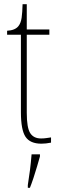

<svg xmlns="http://www.w3.org/2000/svg" viewBox="-20 -677 286 918"><path d="M178 10Q124 10 102 -23Q80 -56 80 -141V-511H14V-530Q52 -532 68 -552Q80 -567 83.5 -592.5Q87 -618 88 -657H108V-536H216V-511H108V-138Q108 -66 124.5 -40.5Q141 -15 176 -15Q189 -15 199.5 -16.5Q210 -18 224 -20V5Q199 10 178 10ZM113 208Q119 171 123.5 135Q128 99 131 61H171V71Q165 92 157 119.5Q149 147 140 174Q131 201 123 221H113Z"/></svg>

Font: Noto Serif Tamil Condensed Thin
Style: Italic
Weight: 100
Width: 3
Italic angle: -12°
Designer: Indian Type Foundry, Tom Grace, and the Monotype Design Team
Foundry: Monotype Imaging Inc.
Version: Version 2.003; ttfautohint (v1.8.4.7-5d5b)